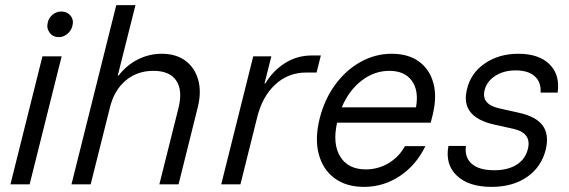

<svg xmlns="http://www.w3.org/2000/svg" viewBox="-20 -720 2223 750"><path d="M20.8 0 145.8 -500H220.8L95.8 0ZM210 -575Q186.7 -575 173.8 -592.5Q160.8 -610 166.7 -632.5Q170.8 -650.8 185.8 -662.9Q200.8 -675 218.3 -675Q242.5 -675 255.8 -658.3Q269.2 -641.7 262.5 -617.5Q257.5 -599.2 242.5 -587.1Q227.5 -575 210 -575Z M259.2 0 434.2 -700H509.2L440 -425H443.3Q475.8 -466.7 519.6 -488.3Q563.3 -510 611.7 -510Q667.5 -510 704.2 -482.9Q740.8 -455.8 754.2 -408.3Q767.5 -360.8 752.5 -300.8L677.5 0H602.5L677.5 -299.2Q694.2 -367.5 668.3 -405.4Q642.5 -443.3 579.2 -443.3Q515.8 -443.3 470.8 -405.4Q425.8 -367.5 409.2 -299.2L334.2 0Z M844.2 0 969.2 -500H1040L1013.3 -394.2H1016.7Q1045.8 -443.3 1092.9 -473.3Q1140 -503.3 1197.5 -503.3H1233.3L1216.7 -436.7H1176.7Q1105.8 -436.7 1055.4 -390Q1005 -343.3 985 -263.3L919.2 0Z M1401.7 10Q1331.7 10 1285.8 -24.6Q1240 -59.2 1224.6 -120Q1209.2 -180.8 1229.2 -259.2Q1248.3 -333.3 1290 -390Q1331.7 -446.7 1388.8 -478.3Q1445.8 -510 1510 -510Q1575 -510 1616.7 -479.6Q1658.3 -449.2 1672.9 -395.4Q1687.5 -341.7 1670 -270.8L1662.5 -240.8H1296.7Q1278.3 -157.5 1309.2 -107.9Q1340 -58.3 1409.2 -58.3Q1457.5 -58.3 1498.3 -82.9Q1539.2 -107.5 1561.7 -149.2H1641.7Q1605.8 -75 1542.1 -32.5Q1478.3 10 1401.7 10ZM1315 -300.8H1605Q1616.7 -366.7 1588.3 -405Q1560 -443.3 1500.8 -443.3Q1442.5 -443.3 1392.9 -405.4Q1343.3 -367.5 1315 -300.8Z M1900 10Q1810.8 10 1764.6 -33.8Q1718.3 -77.5 1731.7 -150H1800Q1794.2 -105 1822.9 -80Q1851.7 -55 1910 -55Q1963.3 -55 1997.5 -76.2Q2031.7 -97.5 2041.7 -136.7Q2058.3 -200 1985.8 -216.7L1910.8 -233.3Q1776.7 -263.3 1804.2 -371.7Q1819.2 -435 1874.2 -472.5Q1929.2 -510 2005 -510Q2085 -510 2126.7 -468.8Q2168.3 -427.5 2158.3 -358.3H2091.7Q2094.2 -399.2 2068.8 -422.1Q2043.3 -445 1994.2 -445Q1948.3 -445 1915.4 -424.2Q1882.5 -403.3 1873.3 -369.2Q1865.8 -340.8 1880 -322.9Q1894.2 -305 1930 -296.7L2005 -280Q2074.2 -265 2100 -229.6Q2125.8 -194.2 2111.7 -135Q2094.2 -66.7 2038.3 -28.3Q1982.5 10 1900 10Z"/></svg>

Font: Funnel Sans Light
Style: Italic
Weight: 300
Italic angle: -14.036°
Designer: NORD ID, Kristian Moeller
Foundry: Dicotype
Version: Version 1.000